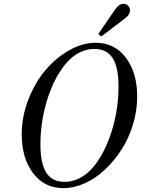

<svg xmlns="http://www.w3.org/2000/svg" viewBox="-20 -950 750 988"><path d="M465.8 -698.2Q429.7 -698.2 396.7 -683.1Q363.8 -668 339.4 -644.5Q314.9 -621.1 293.5 -588.9Q272 -556.6 257.8 -526.6Q243.7 -496.6 231.9 -463.9Q188 -338.9 188 -207Q188 -107.9 218.3 -61Q248.5 -14.2 312 -14.2Q348.1 -14.2 381.1 -29.3Q414.1 -44.4 438.5 -67.6Q462.9 -90.8 484.4 -123Q505.9 -155.3 520 -185.3Q534.2 -215.3 545.9 -248Q589.8 -373 589.8 -504.9Q589.8 -604 559.6 -651.1Q529.3 -698.2 465.8 -698.2ZM472.2 -730Q570.3 -730 628.2 -652.6Q686 -575.2 686 -453.1Q686 -380.9 664.3 -309.3Q642.6 -237.8 605 -179.7Q567.4 -121.6 519.5 -76.7Q471.7 -31.7 416 -6.8Q360.4 18.1 306.2 18.1Q208 18.1 149.9 -59.3Q91.8 -136.7 91.8 -258.8Q91.8 -349.1 125.5 -436.5Q159.2 -523.9 212.6 -587.6Q266.1 -651.4 335.2 -690.7Q404.3 -730 472.2 -730ZM501 -762.2 485.8 -774.9 569.8 -897.9Q591.8 -930.2 613.8 -930.2Q629.4 -930.2 639.2 -920.9Q648.9 -911.6 648.9 -897Q648.9 -874 623 -855Z"/></svg>

Font: Flanker Steampunk
Style: Italic
Weight: 400
Italic angle: -12°
Designer: Alexey Kryukov, Leonardo Di Lena
Foundry: Alexey Kryukov, Leonardo Di Lena
Version: 1.210